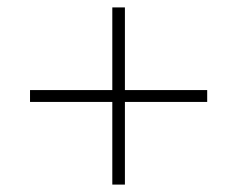

<svg xmlns="http://www.w3.org/2000/svg" viewBox="-20 -620 640 518"><path d="M283 -122V-345H61V-377H283V-600H317V-377H539V-345H317V-122Z"/></svg>

Font: Mona Sans ExtraLight
Style: Regular
Weight: 200
Designer: Deni Anggara
Foundry: GitHub
Version: Version 2.000